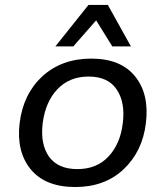

<svg xmlns="http://www.w3.org/2000/svg" viewBox="-20 -753 654 784"><path d="M287.1 10.7Q165.5 10.7 105.5 -61.5Q46.4 -133.8 60.1 -250Q74.7 -368.7 152.3 -440.9Q231.9 -513.7 352.5 -513.7Q473.6 -513.7 531.7 -440.9Q590.3 -368.7 575.7 -250Q562 -134.8 484.4 -61.5Q407.7 10.7 287.1 10.7ZM295.9 -62.5Q375 -62.5 422.9 -113.8Q471.2 -165 481.4 -250Q492.2 -335.4 456.1 -388.2Q420.9 -440.4 341.8 -440.4Q263.2 -440.4 213.9 -388.2Q165.5 -336.9 154.3 -250Q144 -165.5 179.7 -113.8Q216.3 -62.5 295.9 -62.5ZM206.1 -563.5 341.3 -732.9H420.4L514.6 -563.5H438.5L372.6 -669.9L279.3 -563.5Z"/></svg>

Font: Ride
Style: Italic
Weight: 400
Version: Version 3.000